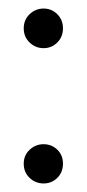

<svg xmlns="http://www.w3.org/2000/svg" viewBox="-20 -424 205 454"><path d="M115.5 -323.5Q102.1 -310.1 83 -310.1Q64 -310.1 50 -323.5Q36.1 -336.9 36.1 -356.9Q36.1 -377 50 -390.4Q64 -403.8 83 -403.8Q102.1 -403.8 115.5 -390.4Q128.9 -377 128.9 -356.9Q128.9 -336.9 115.5 -323.5ZM36.1 -37.1Q36.1 -56.6 50 -69.8Q64 -83 83 -83Q102.1 -83 115.5 -70.1Q128.9 -57.1 128.9 -37.1Q128.9 -16.6 115.5 -3.4Q102.1 9.8 83 9.8Q64 9.8 50 -3.4Q36.1 -16.6 36.1 -37.1Z"/></svg>

Font: Margherita
Style: Regular
Weight: 400
Designer: James Puckett
Foundry: Dunwich Type Founders
Version: Version 1.008;hotconv 1.0.109;makeotfexe 2.5.65596